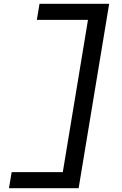

<svg xmlns="http://www.w3.org/2000/svg" viewBox="-20 -843 640 1006"><path d="M27 143 41 59H309L441 -739H173L187 -823H552L392 143Z"/></svg>

Font: Iosevka Curly Medium Extended
Style: Italic
Weight: 500
Width: 7
Italic angle: -9°
Monospace: yes
Designer: Belleve Invis
Foundry: Belleve Invis
Version: Version 11.1.0; ttfautohint (v1.8.3)